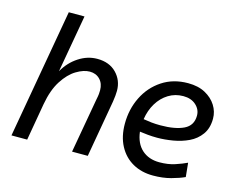

<svg xmlns="http://www.w3.org/2000/svg" viewBox="-103 -895 1313 1062"><g transform="rotate(15 553.5 -364.0)"><path d="M446 -368Q446 -406 423.5 -429.5Q401 -453 365 -453Q330 -453 288.5 -428Q247 -403 213 -350Q179 -297 164 -213L127 0H37L167 -740H257L199 -411Q230 -466 280.5 -499Q331 -532 387 -532Q456 -532 496.5 -490.5Q537 -449 537 -389Q537 -364 531 -326L474 0H384L439 -311Q444 -335 445 -346.5Q446 -358 446 -368Z M850 12Q784 12 733.5 -16.5Q683 -45 654.5 -98.5Q626 -152 626 -225Q626 -308 660.5 -378Q695 -448 758.5 -490Q822 -532 907 -532Q965 -532 1005.5 -510Q1046 -488 1068 -453Q1090 -418 1090 -378Q1090 -323 1064 -287Q1038 -251 997 -231.5Q956 -212 908.5 -204Q861 -196 818 -196Q791 -196 764.5 -198.5Q738 -201 718 -204Q726 -138 765 -103Q804 -68 865 -68Q915 -68 954 -81Q993 -94 1020 -107L1028 -27Q998 -13 952 -0.5Q906 12 850 12ZM900 -456Q853 -456 815 -432.5Q777 -409 752.5 -368.5Q728 -328 720 -276Q743 -272 766.5 -269.5Q790 -267 818 -267Q902 -267 951 -290.5Q1000 -314 1000 -371Q1000 -406 972.5 -431Q945 -456 900 -456Z"/></g></svg>

Font: ABeeZee
Style: Italic
Weight: 400
Italic angle: -10°
Designer: Anja Meiners
Foundry: Anja Meiners
Version: Version 1.003; ttfautohint (v1.8.3)